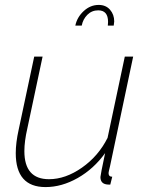

<svg xmlns="http://www.w3.org/2000/svg" viewBox="-20 -750 596 780"><path d="M381 -730Q410 -730 427 -710.5Q444 -691 444 -663Q444 -658 442 -646H418Q418 -648 418.5 -653Q419 -658 419 -661Q419 -708 379 -708Q353 -708 335 -690Q317 -672 312 -646H286Q293 -680 320 -705Q347 -730 381 -730ZM44 -128Q44 -170 56 -224L119 -520H153L91 -228Q79 -176 79 -136Q79 -22 179 -22Q246 -22 313 -69Q380 -116 417 -190L487 -520H521L427 -75Q421 -51 421 -47Q421 -32 436 -32L428 0Q416 0 412 -1Q388 -5 388 -31Q388 -38 407 -128Q361 -64 296 -27Q231 10 165 10Q44 10 44 -128Z"/></svg>

Font: Raleway-v4020 ExtraLight
Style: Italic
Weight: 275
Italic angle: -12°
Designer: Matt McInerney, Pablo Impallari, Rodrigo Fuenzalida
Foundry: Matt McInerney, Pablo Impallari, Rodrigo Fuenzalida
Version: Version 4.020;PS 004.020;hotconv 1.0.88;makeotf.lib2.5.64775